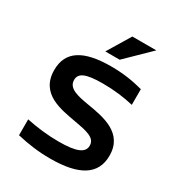

<svg xmlns="http://www.w3.org/2000/svg" viewBox="-166 -786 831 901"><g transform="rotate(30 249.5 -335.5)"><path d="M253 -201C327 -188 371 -178 371 -136C371 -98 331 -80 235 -80C174 -80 117 -87 59 -99V-13C119 1 175 9 240 9C394 9 475 -38 475 -142C475 -265 359 -285 267 -300C210 -310 153 -320 153 -367C153 -403 184 -420 279 -420C341 -420 395 -413 446 -401V-486C390 -501 337 -509 273 -509C122 -509 49 -462 49 -361C49 -230 174 -216 253 -201ZM213 -556H291L418 -680H288Z"/></g></svg>

Font: LT Wave Text Medium
Style: Regular
Weight: 500
Designer: Daniel Lyons
Version: Version 2.5 (Glyphs App)